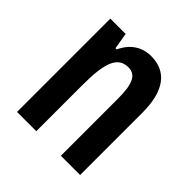

<svg xmlns="http://www.w3.org/2000/svg" viewBox="-153 -671 790 790"><g transform="rotate(45 242.0 -276.5)"><path d="M287 -553C233 -553 191 -524 167 -472H160L148 -543H59V0H171V-269C171 -402 193 -454 254 -454C299 -454 314 -413 314 -333V0H426V-363C426 -489 377 -553 287 -553Z"/></g></svg>

Font: Noto Sans Arabic UI XCn SmBd
Style: Regular
Weight: 600
Width: 2
Designer: Monotype Design Team, Nadine Chahine and Nizar Qandah
Foundry: Monotype Imaging Inc.
Version: Version 2.010